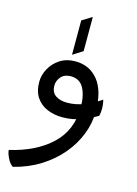

<svg xmlns="http://www.w3.org/2000/svg" viewBox="-148 -575 698 981"><g transform="rotate(15 200.5 -84.0)"><path d="M21 338.4Q4.9 329.1 -7.8 304Q-20.5 278.8 -22 260.3Q114.7 229 196 152.6Q277.3 76.2 277.3 -45.4Q277.3 -108.4 255.9 -147Q234.4 -185.5 188 -185.5Q154.3 -185.5 136.2 -164.6Q118.2 -143.6 118.2 -118.2Q118.2 -82 142.3 -65.9Q166.5 -49.8 202.6 -49.8Q249 -49.8 293 -67.4Q336.9 -85 378.4 -112.8Q383.8 -91.3 384.3 -70.3Q384.8 -49.3 379.9 -27.8Q349.1 -9.3 301.8 9.5Q254.4 28.3 199.2 28.3Q154.8 28.3 118.4 12.9Q82 -2.4 60.3 -34.4Q38.6 -66.4 38.6 -116.2Q38.6 -151.9 56.9 -186Q75.2 -220.2 109.4 -242.7Q143.6 -265.1 191.4 -265.1Q266.1 -265.1 311.5 -209Q356.9 -152.8 356.9 -43.5Q356.9 17.1 333.7 76.9Q310.5 136.7 266.8 188.7Q223.1 240.7 161.1 279.8Q99.1 318.8 21 338.4ZM164.6 -293V-474.6L217.3 -507.3V-326.2Z"/></g></svg>

Font: Harmattan SemiBold
Style: Regular
Weight: 600
Designer: George W. Nuss III and SIL International
Foundry: SIL International
Version: Version 4.000